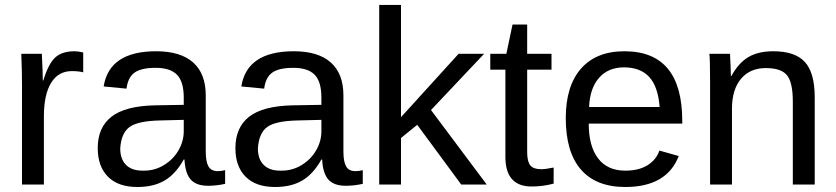

<svg xmlns="http://www.w3.org/2000/svg" viewBox="-20 -745 3373 775"><path d="M157.2 0H68.8V-404.8Q68.8 -460.4 65.9 -527.8H148.9Q152.8 -447.8 152.8 -419.9H154.8Q175.3 -487.3 202.6 -512.7Q230 -538.1 280.8 -538.1Q295.4 -538.1 315.9 -533.2V-453.1Q297.4 -458 270 -458Q215.3 -458 186.3 -410.6Q157.2 -363.3 157.2 -274.9Z M534.7 9.8Q457 9.8 415.8 -31.7Q374.5 -73.2 374.5 -147Q374.5 -230.5 429.7 -273.7Q484.9 -316.9 603.5 -319.8L721.7 -321.8V-351.1Q721.7 -415.5 694.3 -443.4Q667 -471.2 608.4 -471.2Q549.8 -471.2 522.9 -451.7Q496.1 -432.1 490.7 -387.2L398.4 -396Q420.9 -538.1 610.4 -538.1Q709 -538.1 759.8 -492.7Q810.5 -447.3 810.5 -359.9V-132.8Q810.5 -92.3 821.5 -73.2Q832.5 -54.2 859.4 -54.2Q873.5 -54.2 888.7 -58.1V-2.9Q853.5 4.9 820.3 4.9Q772 4.9 749.8 -20.3Q727.5 -45.4 724.6 -101.1H721.7Q688.5 -42 644 -16.1Q599.6 9.8 534.7 9.8ZM554.7 -56.2H561.5Q606 -56.2 643.3 -79.6Q680.7 -103 701.2 -139.4Q721.7 -175.8 721.7 -214.8V-216.8V-261.2L625.5 -258.8Q536.1 -256.8 502.7 -232.2Q469.2 -207.5 465.3 -146Q465.3 -103 488.5 -79.6Q511.7 -56.2 554.7 -56.2Z M1090.3 9.8Q1012.7 9.8 971.4 -31.7Q930.2 -73.2 930.2 -147Q930.2 -230.5 985.4 -273.7Q1040.5 -316.9 1159.2 -319.8L1277.3 -321.8V-351.1Q1277.3 -415.5 1250 -443.4Q1222.7 -471.2 1164.1 -471.2Q1105.5 -471.2 1078.6 -451.7Q1051.8 -432.1 1046.4 -387.2L954.1 -396Q976.6 -538.1 1166 -538.1Q1264.6 -538.1 1315.4 -492.7Q1366.2 -447.3 1366.2 -359.9V-132.8Q1366.2 -92.3 1377.2 -73.2Q1388.2 -54.2 1415 -54.2Q1429.2 -54.2 1444.3 -58.1V-2.9Q1409.2 4.9 1376 4.9Q1327.6 4.9 1305.4 -20.3Q1283.2 -45.4 1280.3 -101.1H1277.3Q1244.1 -42 1199.7 -16.1Q1155.3 9.8 1090.3 9.8ZM1110.4 -56.2H1117.2Q1161.6 -56.2 1199 -79.6Q1236.3 -103 1256.8 -139.4Q1277.3 -175.8 1277.3 -214.8V-216.8V-261.2L1181.2 -258.8Q1091.8 -256.8 1058.3 -232.2Q1024.9 -207.5 1021 -146Q1021 -103 1044.2 -79.6Q1067.4 -56.2 1110.4 -56.2Z M1944.8 0H1841.8L1664.1 -241.2L1598.6 -188V0H1510.7V-725.1H1598.6V-272L1831.1 -527.8H1934.1L1719.7 -300.8Z M2214.8 -68.8V-3.9Q2171.9 7.8 2126 7.8Q2020 7.8 2020 -111.8V-463.9H1959V-527.8H2023.9L2048.8 -646H2107.9V-527.8H2206.1V-463.9H2107.9V-130.9Q2107.9 -92.8 2120.6 -77.4Q2133.3 -62 2164.1 -62Q2182.6 -62 2214.8 -68.8Z M2733.9 -246.1H2356.4Q2356.4 -154.8 2394.3 -105.5Q2432.1 -56.2 2503.9 -56.2Q2558.6 -56.2 2593.8 -78.1Q2628.9 -100.1 2641.6 -137.2L2719.7 -115.2Q2671.4 9.8 2503.9 9.8Q2386.2 9.8 2325 -60.5Q2263.7 -130.9 2263.7 -268.1Q2263.7 -397.9 2325.2 -468Q2386.7 -538.1 2500.5 -538.1Q2733.9 -538.1 2733.9 -256.8ZM2357.9 -313H2642.6Q2636.2 -395.5 2600.6 -434.3Q2564.9 -473.1 2498.5 -473.1Q2435.1 -473.1 2397.9 -430.7Q2360.8 -388.2 2357.9 -313Z M3268.6 0H3180.2V-335Q3180.2 -412.1 3156.7 -441.2Q3133.3 -470.2 3071.3 -470.2Q3007.3 -470.2 2970.9 -426.8Q2934.6 -383.3 2934.6 -306.2V0H2846.2V-416Q2846.2 -507.8 2843.3 -527.8H2926.3Q2927.2 -526.9 2927.2 -515.1Q2929.2 -482.9 2930.2 -438H2932.1Q2961.9 -492.2 3001.7 -515.1Q3041.5 -538.1 3101.6 -538.1Q3189.5 -538.1 3229 -494.6Q3268.6 -451.2 3268.6 -352.1Z"/></svg>

Font: Libra Sans Modern
Style: Regular
Weight: 400
Foundry: Stefan Peev, Context Ltd
Version: Version 1.000